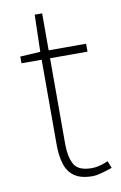

<svg xmlns="http://www.w3.org/2000/svg" viewBox="-81 -728 496 788"><g transform="rotate(-10 167.0 -334.0)"><path d="M241 13Q192 13 165 -6Q138 -25 127.5 -59.5Q117 -94 117 -140V-494H33V-522L117 -527L121 -681H152V-527H308V-494H152V-135Q152 -84 169 -52Q186 -20 244 -20Q259 -20 278 -25Q297 -30 311 -37L323 -7Q300 1 277.5 7Q255 13 241 13Z"/></g></svg>

Font: Noto Sans TC Thin Thin
Style: Regular
Weight: 250
Version: Version 2.004-H2;hotconv 1.0.118;makeotfexe 2.5.65603